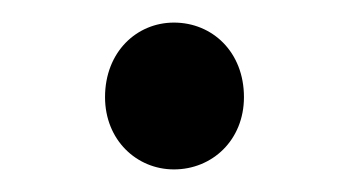

<svg xmlns="http://www.w3.org/2000/svg" viewBox="-20 -137 310 170"><path d="M134 13C168 13 196 -13 196 -51C196 -91 168 -117 134 -117C101 -117 73 -91 73 -51C73 -13 101 13 134 13Z"/></svg>

Font: Noto Sans CJK JP DemiLight
Style: Regular
Weight: 350
Designer: Ryoko NISHIZUKA (kana & ideographs); Paul D. Hunt (Latin, Greek & Cyrillic); Wenlong ZHANG (bopomofo); Sandoll Communica
Foundry: Adobe Systems Incorporated
Version: Version 1.004;PS 1.004;hotconv 1.0.82;makeotf.lib2.5.63406